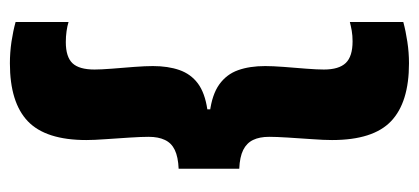

<svg xmlns="http://www.w3.org/2000/svg" viewBox="-249 -469 846 388"><g transform="rotate(-90 174.0 -275.0)"><path d="M323.5 -666.5V-559.5Q315.5 -562 305 -563.5Q294.5 -565 283 -565Q253 -565 240.2 -551.5Q227.5 -538 227.5 -507Q227.5 -494.5 229.2 -472Q231 -449.5 232.8 -426.8Q234.5 -404 234.5 -389Q234.5 -358.5 226.5 -335.5Q218.5 -312.5 199.5 -298.2Q180.5 -284 147 -279V-270L141 -274Q177 -269.5 197.5 -254.8Q218 -240 226.2 -216.8Q234.5 -193.5 234.5 -162Q234.5 -147.5 232.8 -124.5Q231 -101.5 229.2 -79.2Q227.5 -57 227.5 -43.5Q227.5 -13 240.8 0.8Q254 14.5 284.5 14.5Q296 14.5 306 12.8Q316 11 323.5 9V117Q305 122 283.5 125.2Q262 128.5 240 128.5Q161 128.5 123 92.2Q85 56 85 -27Q85 -43.5 86.8 -67.8Q88.5 -92 90 -116Q91.5 -140 91.5 -154Q91.5 -173.5 85.2 -186.5Q79 -199.5 65 -206.5Q51 -213.5 27 -214.5V-337Q51 -338 65 -344.8Q79 -351.5 85.2 -364.8Q91.5 -378 91.5 -397.5Q91.5 -412 90 -435.5Q88.5 -459 86.8 -483.5Q85 -508 85 -523.5Q85 -605.5 123 -641.8Q161 -678 240 -678Q262 -678 283.8 -674.8Q305.5 -671.5 323.5 -666.5Z"/></g></svg>

Font: Anek Odia Medium
Style: Bold
Weight: 700
Version: Version 1.003